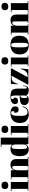

<svg xmlns="http://www.w3.org/2000/svg" viewBox="2186 -2976 800 5213"><g transform="rotate(-90 2586.5 -370.0)"><path d="M157 -545Q104 -545 81.5 -572Q59 -599 59 -639Q59 -679 83.5 -705Q108 -731 158 -731Q208 -731 234 -707.5Q260 -684 260 -640.5Q260 -597 235 -571Q210 -545 157 -545ZM6 -476H251V-18H307V0H10V-18H65V-458H6Z M329 -476H570V-384Q586 -430 619 -458Q652 -486 719 -486Q874 -486 874 -319V-18H930V0H647V-18H688V-343Q688 -403 680 -420.5Q672 -438 651 -438Q619 -438 594.5 -396Q570 -354 570 -294V-18H613V0H329V-18H384V-458H329Z M1270 -136V-354Q1270 -397 1253 -427Q1236 -457 1203 -457Q1170 -457 1158 -413Q1146 -369 1146 -259V-207Q1146 -102 1157 -67.5Q1168 -33 1197.5 -33Q1227 -33 1248.5 -59Q1270 -85 1270 -136ZM1283 0 1272 -70Q1238 10 1134 10Q1048 10 1000.5 -52Q953 -114 953 -237Q953 -486 1151 -486Q1239 -486 1267 -437V-732H1206V-750H1456V-18H1505V0Z M1678 -545Q1625 -545 1602.5 -572Q1580 -599 1580 -639Q1580 -679 1604.5 -705Q1629 -731 1679 -731Q1729 -731 1755 -707.5Q1781 -684 1781 -640.5Q1781 -597 1756 -571Q1731 -545 1678 -545ZM1527 -476H1772V-18H1828V0H1531V-18H1586V-458H1527Z M2128 -468Q2084 -468 2065 -420Q2046 -372 2046 -261V-209Q2046 -110 2068 -67Q2090 -24 2149 -24Q2208 -24 2243 -64Q2278 -104 2288 -155L2306 -153Q2287 -67 2236 -29Q2184 10 2093 10Q1977 10 1915 -52.5Q1853 -115 1853 -235.5Q1853 -356 1923.5 -421Q1994 -486 2120 -486Q2209 -486 2256 -451.5Q2303 -417 2303 -365Q2303 -313 2280.5 -289Q2258 -265 2218.5 -265Q2179 -265 2155 -286Q2131 -307 2131 -348Q2131 -366 2136 -384H2169Q2176 -404 2176 -420Q2176 -468 2128 -468Z M2571 -235H2600V-312Q2600 -407 2589.5 -439.5Q2579 -472 2549 -472Q2531 -472 2516.5 -462.5Q2502 -453 2502 -436.5Q2502 -420 2508 -403H2533Q2541 -382 2541 -352.5Q2541 -323 2516 -301.5Q2491 -280 2453 -280Q2367 -280 2367 -363Q2367 -486 2576 -486Q2695 -486 2740.5 -445.5Q2786 -405 2786 -297V-94Q2786 -42 2815 -42Q2849 -42 2855 -145L2870 -144Q2866 -56 2837 -23Q2808 10 2742 10Q2622 10 2604 -64Q2591 -26 2565 -8Q2539 10 2489 10Q2341 10 2341 -111Q2341 -182 2397.5 -208.5Q2454 -235 2571 -235ZM2600 -126V-219H2593Q2531 -219 2531 -128V-112Q2531 -60 2536.5 -45Q2542 -30 2557.5 -30Q2573 -30 2586.5 -55.5Q2600 -81 2600 -126Z M3335 -476V-458L3098 -18H3111Q3195 -18 3243 -62Q3291 -106 3318 -205H3332L3316 0H2896V-15L3137 -458H3126Q3025 -458 2985.5 -425Q2946 -392 2915 -284H2902L2915 -476Z M3537 -545Q3484 -545 3461.5 -572Q3439 -599 3439 -639Q3439 -679 3463.5 -705Q3488 -731 3538 -731Q3588 -731 3614 -707.5Q3640 -684 3640 -640.5Q3640 -597 3615 -571Q3590 -545 3537 -545ZM3386 -476H3631V-18H3687V0H3390V-18H3445V-458H3386Z M4030 -197V-282Q4030 -379 4019.5 -423.5Q4009 -468 3971 -468Q3949 -468 3935.5 -455.5Q3922 -443 3916 -414Q3907 -369 3907 -277V-199Q3907 -90 3913.5 -68Q3920 -46 3927 -32Q3938 -8 3970 -8Q4009 -8 4021 -53Q4030 -85 4030 -197ZM4222 -245Q4222 10 3968 10Q3843 10 3779 -54Q3715 -118 3715 -237.5Q3715 -357 3783.5 -421.5Q3852 -486 3976 -486Q4100 -486 4161 -426.5Q4222 -367 4222 -245Z M4252 -476H4493V-384Q4509 -430 4542 -458Q4575 -486 4642 -486Q4797 -486 4797 -319V-18H4853V0H4570V-18H4611V-343Q4611 -403 4603 -420.5Q4595 -438 4574 -438Q4542 -438 4517.5 -396Q4493 -354 4493 -294V-18H4536V0H4252V-18H4307V-458H4252Z M5013 -545Q4960 -545 4937.5 -572Q4915 -599 4915 -639Q4915 -679 4939.5 -705Q4964 -731 5014 -731Q5064 -731 5090 -707.5Q5116 -684 5116 -640.5Q5116 -597 5091 -571Q5066 -545 5013 -545ZM4862 -476H5107V-18H5163V0H4866V-18H4921V-458H4862Z"/></g></svg>

Font: Abril Fatface
Style: Regular
Weight: 400
Designer: Veronika Burian, Jos Scaglione
Foundry: TypeTogether
Version: Version 1.001